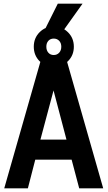

<svg xmlns="http://www.w3.org/2000/svg" viewBox="-20 -1020 583 1040"><path d="M3 0 200 -690H342L539 0H409L368 -155H171L131 0ZM199 -264H340L270 -530ZM163 -767Q163 -814 194.5 -845.5Q226 -877 271 -877Q316 -877 348 -845.5Q380 -814 380 -767Q380 -720 348 -688.5Q316 -657 271 -657Q226 -657 194.5 -688.5Q163 -720 163 -767ZM231 -767Q231 -747 242 -734.5Q253 -722 271 -722Q289 -722 300.5 -734.5Q312 -747 312 -767Q312 -787 300.5 -799Q289 -811 271 -811Q253 -811 242 -799Q231 -787 231 -767ZM218 -850 293 -1000H427L320 -850Z"/></svg>

Font: Radio Canada Condensed SemiBold
Style: Regular
Weight: 600
Width: 3
Designer: Charles Daoud, Etienne Aubert Bonn, Alexandre Saumier Demers, Jacques Le Bailly
Foundry: Radio-Canada
Version: Version 2.104; ttfautohint (v1.8.4.7-5d5b);gftools[0.9.28.de